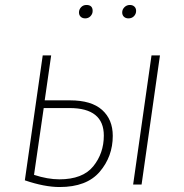

<svg xmlns="http://www.w3.org/2000/svg" viewBox="-20 -743 740 773"><path d="M323 -669Q312 -669 305 -675.5Q298 -682 298 -693Q298 -705 306.5 -714Q315 -723 328 -723Q353 -723 353 -699Q353 -687 344.5 -678Q336 -669 323 -669ZM528 -699Q528 -687 519.5 -678Q511 -669 497 -669Q486 -669 479 -675.5Q472 -682 472 -693Q472 -705 481 -714Q490 -723 503 -723Q514 -723 521 -716.5Q528 -710 528 -699ZM262 -339Q348 -339 391 -300.5Q434 -262 434 -196Q434 -113 381.5 -51.5Q329 10 220 10Q159 10 80 -17L152 -520H186L160 -339ZM590 -520H624L550 0H516ZM219 -21Q313 -21 355.5 -73.5Q398 -126 398 -197Q398 -308 260 -308H156L117 -39Q172 -21 219 -21Z"/></svg>

Font: Fira Sans UltraLight
Style: Italic
Weight: 200
Italic angle: -8°
Designer: Carrois Corporate & Edenspiekermann AG
Foundry: Carrois Corporate GbR & Edenspiekermann AG
Version: Version 4.203;PS 004.203;hotconv 1.0.88;makeotf.lib2.5.64775